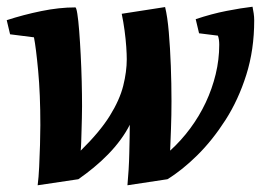

<svg xmlns="http://www.w3.org/2000/svg" viewBox="-31 -538 777 571"><path d="M81 13Q84 -10 85.5 -42Q87 -74 88 -107.5Q89 -141 89 -166Q89 -258 82.5 -327.5Q76 -397 70 -427L-1 -436L-11 -478Q38 -494 91.5 -505Q145 -516 193 -516Q196 -516 199 -497Q202 -478 204.5 -446Q207 -414 209 -375Q211 -336 212 -296.5Q213 -257 213 -222Q213 -206 212.5 -187Q212 -168 211.5 -149.5Q211 -131 210.5 -115Q210 -99 209 -90Q266 -146 295.5 -193.5Q325 -241 335.5 -283Q346 -325 346 -362Q346 -376 344.5 -398.5Q343 -421 339.5 -447Q336 -473 331 -497L460 -517Q467 -489 471 -442.5Q475 -396 477 -342.5Q479 -289 479 -237Q479 -196 477.5 -155Q476 -114 475 -90Q508 -120 535 -156.5Q562 -193 581 -233.5Q600 -274 610.5 -317.5Q621 -361 621 -405Q621 -413 620 -420Q619 -427 617 -432L561 -439L551 -481Q599 -497 642.5 -505.5Q686 -514 720 -518Q722 -508 723.5 -498Q725 -488 725 -477Q725 -390 701.5 -315.5Q678 -241 639.5 -181Q601 -121 556 -76.5Q511 -32 467 -5L348 13Q350 -9 351.5 -33.5Q353 -58 353.5 -82.5Q354 -107 354.5 -128.5Q355 -150 355 -167Q344 -145 327.5 -122.5Q311 -100 290.5 -79Q270 -58 247.5 -39.5Q225 -21 202 -5Z"/></svg>

Font: Manuale
Style: Italic
Weight: 400
Italic angle: -11°
Designer: Eduardo Tunni / Pablo Cosgaya
Foundry: Eduardo Tunni / Pablo Cosgaya
Version: Version 1.002